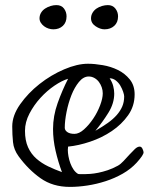

<svg xmlns="http://www.w3.org/2000/svg" viewBox="-20 -704 592 753"><path d="M28 -208Q28 -251 59 -295Q90 -339 135 -374.5Q180 -410 231.5 -432Q283 -454 325 -454Q351 -454 383 -448.5Q415 -443 442.5 -429.5Q470 -416 489 -392.5Q508 -369 508 -334Q508 -288 482.5 -252Q457 -216 418.5 -190Q380 -164 334 -148.5Q288 -133 247 -129Q247 -127 246.5 -122.5Q246 -118 246 -116Q246 -105 248.5 -91Q251 -77 256 -63.5Q261 -50 268.5 -39Q276 -28 286 -22Q288 -21 298.5 -21Q309 -21 312 -21Q320 -21 334 -22Q348 -23 365.5 -26.5Q383 -30 402.5 -36.5Q422 -43 442 -54Q453 -60 464.5 -72.5Q476 -85 487.5 -97.5Q499 -110 509 -119.5Q519 -129 528 -129Q535 -129 539 -120Q543 -111 543 -107Q544 -97 516 -66Q493 -41 461.5 -23Q430 -5 394.5 6.5Q359 18 323 23.5Q287 29 254 29Q187 29 139 -5Q91 -39 53 -91Q34 -117 31 -146.5Q28 -176 28 -208ZM78 -191Q78 -153 90 -126.5Q102 -100 122.5 -82Q143 -64 169 -51.5Q195 -39 223 -29Q208 -69 198 -112.5Q188 -156 188 -198Q188 -249 206 -299.5Q224 -350 247 -395Q223 -388 193.5 -368Q164 -348 138.5 -320Q113 -292 95.5 -258.5Q78 -225 78 -191ZM234 -203Q234 -193 244 -186Q254 -179 272 -179Q290 -179 309.5 -196.5Q329 -214 345.5 -238.5Q362 -263 372.5 -290.5Q383 -318 383 -338Q383 -350 379 -361.5Q375 -373 368 -382.5Q361 -392 350.5 -398Q340 -404 328 -404Q307 -404 289.5 -382.5Q272 -361 260 -330.5Q248 -300 241 -265Q234 -230 234 -203ZM410 -397Q420 -382 424 -366.5Q428 -351 428 -337Q428 -299 405.5 -262.5Q383 -226 354 -191Q382 -207 403 -222Q424 -237 438 -253Q452 -269 459.5 -286.5Q467 -304 467 -326Q467 -332 463 -344Q459 -356 452 -368Q445 -380 434 -388.5Q423 -397 410 -397ZM135 -632Q135 -644 141 -654Q147 -664 157 -670.5Q167 -677 178.5 -680.5Q190 -684 201 -684Q221 -684 231 -670.5Q241 -657 241 -640Q241 -616 226.5 -602.5Q212 -589 189 -589Q180 -589 170.5 -592Q161 -595 153 -601Q145 -607 140 -615Q135 -623 135 -632ZM337 -632Q337 -644 343 -654Q349 -664 358.5 -670.5Q368 -677 380 -680.5Q392 -684 403 -684Q422 -684 432.5 -670.5Q443 -657 443 -640Q443 -616 428 -602.5Q413 -589 390 -589Q373 -589 355 -601Q337 -613 337 -632Z"/></svg>

Font: Miltonian
Style: Regular
Weight: 400
Designer: Pablo Impallari
Foundry: Pablo Impallari
Version: Version 1.008